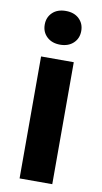

<svg xmlns="http://www.w3.org/2000/svg" viewBox="-85 -779 435 819"><g transform="rotate(10 132.5 -369.0)"><path d="M203.1 0H61.5V-528.3H203.1ZM53.2 -665Q53.2 -696.8 74.5 -717.3Q95.7 -737.8 132.3 -737.8Q168.5 -737.8 189.9 -717.3Q211.4 -696.8 211.4 -665Q211.4 -632.8 189.7 -612.3Q168 -591.8 132.3 -591.8Q96.7 -591.8 75 -612.3Q53.2 -632.8 53.2 -665Z"/></g></svg>

Font: Robotiche
Style: Bold
Weight: 700
Designer: Google
Version: Version 2.001150; 2014